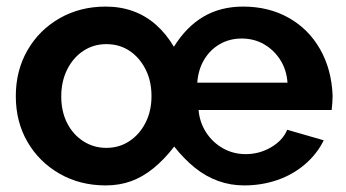

<svg xmlns="http://www.w3.org/2000/svg" viewBox="-20 -553 1051 583"><path d="M28 -261Q28 -339 63.5 -400.5Q99 -462 161 -497.5Q223 -533 301 -533Q346 -533 384.5 -519Q423 -505 454 -477.5Q485 -450 508 -411Q546 -472 598 -502.5Q650 -533 718 -533Q796 -533 856.5 -499Q917 -465 952 -403.5Q987 -342 990 -262Q990 -252 989 -239.5Q988 -227 987 -219H583Q586 -182 605.5 -151.5Q625 -121 656.5 -103Q688 -85 726 -85Q768 -85 803.5 -106Q839 -127 852 -159L963 -127Q943 -86 906.5 -54.5Q870 -23 822.5 -6.5Q775 10 721 10Q680 10 642.5 -3.5Q605 -17 572 -43.5Q539 -70 509 -108Q479 -69 446.5 -42.5Q414 -16 378.5 -3Q343 10 301 10Q223 10 161 -25.5Q99 -61 63.5 -122Q28 -183 28 -261ZM440 -261Q440 -307 422 -342.5Q404 -378 373.5 -398.5Q343 -419 303 -419Q264 -419 233 -398.5Q202 -378 184 -342Q166 -306 166 -260Q166 -215 183.5 -180Q201 -145 232.5 -124.5Q264 -104 303 -104Q342 -104 373 -124.5Q404 -145 422 -180.5Q440 -216 440 -261ZM853 -302Q850 -342 830.5 -372Q811 -402 781 -419Q751 -436 714 -436Q677 -436 647.5 -419Q618 -402 600 -372Q582 -342 579 -302Z"/></svg>

Font: YasnoRaleway
Style: Bold
Weight: 700
Designer: Matt McInerney, Pablo Impallari, Rodrigo Fuenzalida
Foundry: Matt McInerney, Pablo Impallari, Rodrigo Fuenzalida
Version: Version 4.026